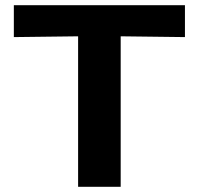

<svg xmlns="http://www.w3.org/2000/svg" viewBox="-20 -715 773 735"><path d="M33 -573V-695H688V-573L442 -576V0H279V-576Z"/></svg>

Font: Coval
Style: Black
Weight: 1000
Foundry: Context Ltd
Version: Version 001.000